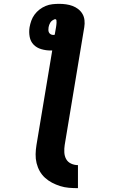

<svg xmlns="http://www.w3.org/2000/svg" viewBox="-20 -755 640 1000"><path d="M386 225Q362 225 338.5 223Q315 221 293 214Q271 207 251 196.5Q231 186 214.5 171Q198 156 187 136.5Q176 117 170.5 94.5Q165 72 165.5 48Q166 24 170 0L252 -492Q250 -492 248 -492Q246 -492 243 -492Q219 -492 195 -499Q171 -506 155 -522.5Q139 -539 134.5 -563.5Q130 -588 134 -613Q137 -630 143 -647Q149 -664 160 -679Q171 -694 186 -705.5Q201 -717 218 -724Q235 -731 253 -733Q271 -735 288 -735Q306 -735 324 -732.5Q342 -730 358 -724Q374 -718 387.5 -707.5Q401 -697 409.5 -682.5Q418 -668 420 -650Q422 -632 419 -614L317 0Q314 19 315 38.5Q316 58 324.5 73.5Q333 89 350 97Q367 105 386 105ZM258 -573Q260 -573 261.5 -573.5Q263 -574 265 -574L272 -614Q273 -619 273.5 -625Q274 -631 274.5 -637Q275 -643 274 -649Q273 -655 267 -655Q265 -655 262.5 -654Q260 -653 257 -651Q247 -646 241 -635.5Q235 -625 233 -613Q233 -613 233 -613Q233 -613 233 -613Q232 -606 232 -599Q232 -592 235 -586Q238 -580 244 -576.5Q250 -573 258 -573Z"/></svg>

Font: Iosevka Curly Heavy Extended
Style: Italic
Weight: 900
Width: 7
Italic angle: -9°
Monospace: yes
Designer: Belleve Invis
Foundry: Belleve Invis
Version: Version 11.1.0; ttfautohint (v1.8.3)